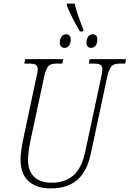

<svg xmlns="http://www.w3.org/2000/svg" viewBox="-20 -1045 725 1075"><path d="M427 -869H444L447 -879C428 -927 406 -985 398 -1025H356L353 -1016C372 -969 398 -920 427 -869ZM343 -777C361 -777 376 -793 376 -823C376 -845 365 -853 349 -853C327 -853 315 -832 315 -807C315 -786 326 -777 343 -777ZM491 -777C509 -777 525 -793 525 -823C525 -845 515 -853 498 -853C477 -853 464 -832 464 -807C464 -786 475 -777 491 -777ZM264 10C403 10 464 -68 489 -187L578 -605C594 -679 608 -689 655 -689H681L685 -714H482L477 -689H503C537 -689 553 -684 553 -657C553 -645 550 -628 545 -606L456 -190C436 -98 388 -22 269 -22C183 -22 137 -68 137 -149C137 -175 141 -213 150 -255L225 -605C240 -679 254 -689 302 -689H329L334 -714H121L116 -689H141C175 -689 191 -684 191 -657C191 -645 188 -629 182 -605L108 -256C101 -220 95 -180 95 -150C95 -50 153 10 264 10Z"/></svg>

Font: Noto Serif Condensed ExtraLight
Style: Italic
Weight: 200
Width: 3
Italic angle: -12°
Designer: Monotype Design Team
Foundry: Monotype Imaging Inc.
Version: Version 2.013